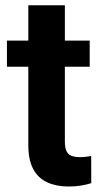

<svg xmlns="http://www.w3.org/2000/svg" viewBox="-20 -678 377 708"><path d="M310.8 -528.3V-432H5.6V-528.3ZM84.4 -658.5H219.2V-155.8Q219.2 -132.4 225.5 -120.1Q231.7 -107.7 244.2 -103.2Q256.6 -98.6 274.7 -98.6Q287.7 -98.6 298.2 -100Q308.8 -101.3 316.3 -102.7L316.5 -2.6Q299.6 2.8 278.9 6.3Q258.2 9.8 232.9 9.8Q188 9.8 154.4 -5.5Q120.9 -20.7 102.6 -54.5Q84.4 -88.3 84.4 -143.7Z"/></svg>

Font: Vazirmatn
Style: Regular
Weight: 400
Designer: Saber Rastikerdar
Foundry: Saber Rastikerdar
Version: Version 33.003;September 2, 2022;FontCreator 14.0.0.2862 64-